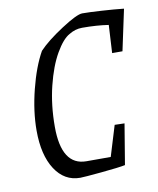

<svg xmlns="http://www.w3.org/2000/svg" viewBox="-73 -665 601 732"><g transform="rotate(-10 227.5 -299.0)"><path d="M455 -597 421 -438H381L387 -546Q342 -553 285 -553Q258 -553 234 -538Q208 -524 180.5 -476.5Q153 -429 135 -356Q117 -283 117 -199Q117 -49 213 -49H307L343 -167L381 -166L355 -9Q331 -4 262 2.5Q193 9 179 9Q118 9 82 -46.5Q46 -102 46 -197Q46 -271 67 -354.5Q88 -438 119 -493Q151 -527 212.5 -567Q274 -607 295 -607Q320 -607 369.5 -604Q419 -601 455 -597Z"/></g></svg>

Font: Grenze Light
Style: Italic
Weight: 300
Italic angle: -10°
Designer: Renata Polastri
Foundry: Omnibus-Type
Version: Version 1.002; ttfautohint (v1.8)